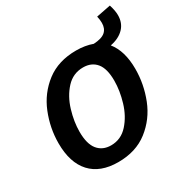

<svg xmlns="http://www.w3.org/2000/svg" viewBox="-192 -1013 1150 1186"><g transform="rotate(-30 383.0 -420.0)"><path d="M634 -636Q693 -563 693 -435Q693 -326 652.5 -223.5Q612 -121 526.5 -54.5Q441 12 315 12Q187 12 119.5 -61.5Q52 -135 52 -273Q52 -381 93 -483Q134 -585 219.5 -650.5Q305 -716 432 -716Q496 -716 548 -697Q606 -700 631 -722Q656 -744 656 -784Q656 -807 650 -832L752 -852Q766 -808 766 -776Q766 -720 731 -684Q696 -648 634 -636ZM544 -437Q544 -523 510.5 -563.5Q477 -604 417 -604Q345 -604 296 -550.5Q247 -497 223.5 -419Q200 -341 200 -270Q200 -183 234 -141.5Q268 -100 328 -100Q399 -100 448 -154.5Q497 -209 520.5 -287.5Q544 -366 544 -437Z"/></g></svg>

Font: Bitter Pro
Style: Bold Italic
Weight: 700
Italic angle: -9°
Designer: Sol Matas, and Bitter project Authors
Foundry: Sol Matas
Version: Version 1.010